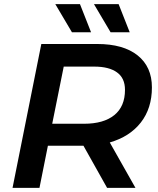

<svg xmlns="http://www.w3.org/2000/svg" viewBox="-20 -914 771 934"><path d="M41 0 181 -700H453Q580 -700 649.5 -644.5Q719 -589 719 -489Q719 -387 665 -318Q611 -249 514 -221L639 0H501L386 -205Q386 -205 385 -205H213L172 0ZM234 -312H389Q484 -312 536 -354Q588 -396 588 -477Q588 -534 549 -562Q510 -590 439 -590H290ZM330 -757 249 -894H369L423 -757ZM518 -757 437 -894H557L611 -757Z"/></svg>

Font: Montserrat SemiBold
Style: Italic
Weight: 600
Italic angle: -11.3°
Designer: Julieta Ulanovsky
Foundry: Julieta Ulanovsky
Version: Version 9.000; ttfautohint (v1.8.4.7-5d5b)